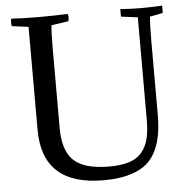

<svg xmlns="http://www.w3.org/2000/svg" viewBox="-56 -855 926 930"><g transform="rotate(-5 407.0 -389.5)"><path d="M644 -253.9V-752L563 -762.2V-798.8Q617.7 -794.9 664.1 -794.9Q701.7 -794.9 766.1 -797.9V-762.2L703.1 -750Q699.2 -711.9 699.2 -632.8V-259.8Q697.8 -204.6 688.7 -162.6Q679.7 -120.6 659.7 -85.2Q639.6 -49.8 607.2 -27.3Q574.7 -4.9 525.9 7.6Q477.1 20 411.1 20Q112.8 20 112.8 -251V-752L32.2 -762.2Q28.8 -776.9 32.2 -798.8Q86.9 -794.9 168.9 -794.9Q242.7 -794.9 307.1 -797.9Q313 -780.3 307.1 -762.2L224.1 -750Q220.2 -711.9 220.2 -632.8V-251Q220.2 -139.2 272 -91.6Q323.7 -43.9 443.8 -43.9Q502 -43.9 540.8 -56.4Q579.6 -68.8 602.3 -95.9Q625 -123 634.5 -160.9Q644 -198.7 644 -253.9Z"/></g></svg>

Font: Adamina
Style: Regular
Weight: 400
Designer: Cyreal (www.cyreal.org)
Foundry: Cyreal (www.cyreal.org)
Version: Version 1.010